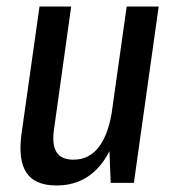

<svg xmlns="http://www.w3.org/2000/svg" viewBox="-20 -560 536 588"><path d="M145 -161Q139 -116 153.5 -93.5Q168 -71 205 -71Q254 -71 284 -111.5Q314 -152 325 -232L364 -299L357 -244Q340 -119 288.5 -55.5Q237 8 153 8Q87 8 61 -31Q35 -70 46 -151L101 -540H198ZM390 0H319L313 -150L368 -540H466Z"/></svg>

Font: Pathway Extreme Condensed Medium
Style: Italic
Weight: 500
Width: 3
Italic angle: -8°
Version: Version 1.001;gftools[0.9.26]